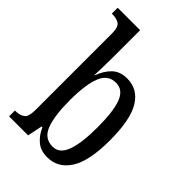

<svg xmlns="http://www.w3.org/2000/svg" viewBox="-228 -850 950 950"><g transform="rotate(45 246.5 -375.0)"><path d="M290 10Q244 10 215 -14.5Q186 -39 169 -78H163L147 0H14V-41H20Q46 -41 65 -53.5Q84 -66 84 -113V-651Q84 -696 65 -707.5Q46 -719 20 -719H14V-760H171V-575Q171 -557 170.5 -532Q170 -507 169.5 -483Q169 -459 168 -443H170Q187 -490 216.5 -518Q246 -546 295 -546Q370 -546 410.5 -479.5Q451 -413 451 -269Q451 -124 408 -57Q365 10 290 10ZM272 -46Q320 -46 341 -104Q362 -162 362 -271Q362 -384 341 -438Q320 -492 271 -492Q215 -492 192.5 -435Q170 -378 170 -270Q170 -161 192 -103.5Q214 -46 272 -46Z"/></g></svg>

Font: Noto Serif Hebrew ExtraCondensed
Style: Regular
Weight: 400
Width: 2
Designer: Monotype Design Team
Foundry: Monotype Imaging Inc.
Version: Version 2.004; ttfautohint (v1.8.4.7-5d5b)